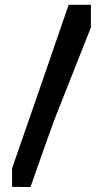

<svg xmlns="http://www.w3.org/2000/svg" viewBox="-20 -754 421 785"><path d="M351.6 -734.4C311.5 -734.4 281.2 -734.4 260.7 -734.4C158.2 -436.5 81.1 -213.9 29.3 -65.4C29.3 -31.2 29.3 -6.8 29.3 9.8C62.5 10.7 87.9 10.7 104.5 10.7C146.5 -109.4 178.7 -199.2 200.2 -258.8C267.6 -428.7 317.4 -556.6 351.6 -641.6C351.6 -682.6 351.6 -713.9 351.6 -734.4Z"/></svg>

Font: DropForged
Style: Regular
Weight: 400
Designer: Antoine
Version: Version 1.0